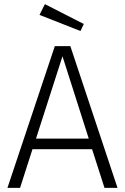

<svg xmlns="http://www.w3.org/2000/svg" viewBox="-20 -908 605 928"><path d="M425 -187H137L77 0H16L245 -685H320L548 0H485ZM409 -238 282 -636 154 -238ZM385 -792 369 -758 171 -836 197 -888Z"/></svg>

Font: Statis Sans Light
Style: Regular
Weight: 300
Designer: bBox Type GmbH
Foundry: bBox Type GmbH
Version: Version 1.000